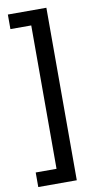

<svg xmlns="http://www.w3.org/2000/svg" viewBox="-102 -787 537 1026"><g transform="rotate(-10 166.5 -274.0)"><path d="M19 194V115H132V-663H19V-742H228V194Z"/></g></svg>

Font: APTA Sans Medium
Style: Bold
Weight: 500
Version: Version 7.200